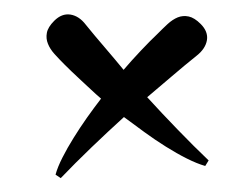

<svg xmlns="http://www.w3.org/2000/svg" viewBox="-20 -417 354 270"><path d="M58.1 -171.4Q61 -182.1 67.9 -195.6Q74.7 -209 83.5 -223.1Q92.3 -237.3 102.3 -251.5Q112.3 -265.6 122.1 -278.3Q115.2 -284.2 108.2 -290.8Q101.1 -297.4 94 -304Q86.9 -310.5 80.8 -316.4Q74.7 -322.3 70.3 -326.7Q63 -334 56.6 -341.1Q50.3 -348.1 47.4 -355.5Q44.4 -362.8 45.9 -370.8Q47.4 -378.9 56.2 -387.7Q66.9 -398.4 79.1 -396.5Q91.3 -394.5 100.6 -382.3Q112.8 -367.2 127.7 -349.9Q142.6 -332.5 153.8 -318.8Q164.6 -331.5 178.2 -345.9Q191.9 -360.4 201.2 -369.1Q208.5 -376.5 215.6 -383.1Q222.7 -389.6 230 -392.6Q237.3 -395.5 245.4 -393.8Q253.4 -392.1 262.2 -383.3Q272.9 -372.6 271 -360.6Q269 -348.6 256.8 -338.9Q239.7 -325.2 220.9 -309.1Q202.1 -293 187 -280.3Q207 -258.3 230 -234.6Q252.9 -210.9 273.4 -191.4L268.6 -183.6Q256.8 -187 242.7 -194.1Q228.5 -201.2 213.4 -210.7Q198.2 -220.2 183.1 -231.2Q168 -242.2 154.3 -252.4Q132.3 -232.4 108.6 -209.7Q85 -187 65.4 -166.5Z"/></svg>

Font: Montez
Style: Regular
Weight: 400
Designer: Astigmatic (AOETI)
Foundry: Astigmatic (AOETI)
Version: Version 1.000